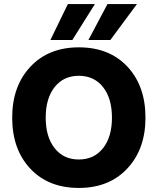

<svg xmlns="http://www.w3.org/2000/svg" viewBox="-20 -918 776 945"><path d="M415 -721 509 -898H654L523 -721ZM228 -721 314 -898H447L336 -721ZM40 -339Q40 -494 129.5 -589.5Q219 -685 368 -685Q518 -685 607 -590Q696 -495 696 -339Q696 -184 606.5 -88.5Q517 7 368 7Q218 7 129 -88Q40 -183 40 -339ZM249 -489.5Q205 -434 205 -339Q205 -244 249 -188.5Q293 -133 368 -133Q443 -133 487 -188.5Q531 -244 531 -339Q531 -434 487 -489.5Q443 -545 368 -545Q293 -545 249 -489.5Z"/></svg>

Font: Hind Bold
Style: Regular
Weight: 700
Designer: Manushi Parikh, Satya Rajpurohit
Foundry: Indian Type Foundry
Version: Version 1.201;PS 1.0;hotconv 1.0.78;makeotf.lib2.5.61930; tt